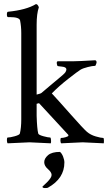

<svg xmlns="http://www.w3.org/2000/svg" viewBox="-20 -698 528 939"><path d="M338.9 -398.4Q363.3 -398.4 446.3 -403.3Q455.1 -398.9 451.2 -387.7Q447.3 -376 445.3 -376Q432.6 -376 409.2 -370.1Q385.7 -364.3 373.5 -356.9Q361.3 -349.6 314.5 -313Q267.6 -276.4 233.4 -241.2Q261.7 -210.9 324.7 -139.6Q387.7 -68.4 405.3 -53.2Q422.9 -38.1 448.2 -30.8Q473.6 -23.4 484.4 -23.4Q488.3 -23.4 488.3 -11.2Q488.3 1 487.3 2.9Q389.6 -2 384.3 -2Q378.9 -2 279.3 2.9Q275.4 -1 275.4 -12.2Q275.4 -23.4 279.3 -23.4Q289.1 -23.4 301.8 -27.3Q314.5 -31.2 314.5 -34.7Q314.5 -38.1 313.5 -39.1L170.9 -193.4L159.2 -190.4V-131.8Q161.1 -67.4 167 -44.9Q168.9 -38.1 192.4 -31.7Q215.8 -25.4 225.6 -25.4Q228.5 -25.4 229.5 -13.7Q230.5 -2 228.5 2.9Q130.9 -2 124.5 -2Q118.2 -2 17.6 2.9Q13.7 -1 13.7 -13.2Q13.7 -25.4 17.6 -25.4Q29.3 -25.4 52.2 -31.7Q75.2 -38.1 77.1 -44.9Q84 -73.2 84 -113.3V-536.1Q84 -569.3 78.1 -598.6Q73.2 -614.3 28.3 -614.3H19.5Q13.7 -614.3 13.7 -627.4Q13.7 -640.6 19.5 -640.6Q108.4 -649.4 155.3 -677.7H157.2Q161.1 -677.7 165 -672.4Q168.9 -667 169.9 -662.1Q159.2 -630.9 159.2 -577.1V-235.4Q179.7 -240.2 183.6 -244.1Q205.1 -262.7 228.5 -282.2L263.7 -311.5Q294.9 -336.9 299.8 -344.7Q304.7 -352.5 304.7 -358.4Q304.7 -370.1 283.2 -372.1Q261.7 -374 260.7 -376Q253.9 -395.5 261.7 -398.4ZM273.4 44.9Q282.2 51.8 288.6 67.9Q294.9 84 294.9 96.7Q294.9 174.8 214.8 219.7Q212.9 221.7 200.2 221.7Q187.5 221.7 187.5 214.8L210 193.4Q232.4 170.9 232.4 157.7Q232.4 144.5 214.4 128.9Q196.3 113.3 196.3 95.2Q196.3 77.1 214.8 61Q233.4 44.9 273.4 44.9Z"/></svg>

Font: CrimsonText-Roman
Style: Roman
Weight: 400
Version: Version 0.13